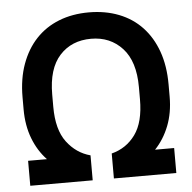

<svg xmlns="http://www.w3.org/2000/svg" viewBox="-51 -760 812 812"><g transform="rotate(-5 355.0 -354.5)"><path d="M45 -106H125Q87 -146 66 -201Q45 -256 45 -324V-376Q45 -454 67.5 -516Q90 -578 130.5 -621Q171 -664 228 -686.5Q285 -709 355 -709Q425 -709 482.5 -686.5Q540 -664 580.5 -621Q621 -578 643 -516.5Q665 -455 665 -376V-324Q665 -256 643.5 -201Q622 -146 584 -106H665V0H400V-106Q463 -122 501 -174.5Q539 -227 539 -324V-376Q539 -485 487.5 -541Q436 -597 355 -597Q272 -597 221.5 -541.5Q171 -486 171 -376V-324Q171 -227 210.5 -174.5Q250 -122 310 -106V0H45Z"/></g></svg>

Font: PT Root UI Bold
Style: Regular
Weight: 700
Designer: Vitaly Kuzmin
Foundry: ParaType Ltd.
Version: Version 2.000G